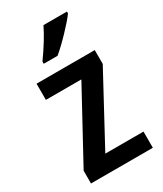

<svg xmlns="http://www.w3.org/2000/svg" viewBox="-193 -840 776 914"><g transform="rotate(-30 195.5 -383.0)"><path d="M26 0V-70L234 -452H39V-541H359V-465L156 -89H366V0ZM336 -756Q315 -727 270.5 -680.5Q226 -634 192 -606H116V-618Q176 -702 207 -766H336Z"/></g></svg>

Font: Noto Sans Display Medium Narrow
Style: Regular
Weight: 500
Width: 4
Designer: Monotype Design team
Foundry: Monotype Imaging Inc.
Version: Version 1.000